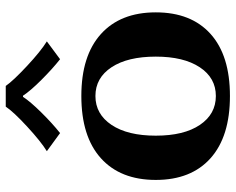

<svg xmlns="http://www.w3.org/2000/svg" viewBox="-96 -714 820 668"><g transform="rotate(-90 314.0 -380.0)"><path d="M122 -627Q156 -648 207.5 -695.5Q259 -743 277 -770H349Q367 -744 418.5 -696Q470 -648 504 -627L442 -581Q409 -607 370.5 -645.5Q332 -684 315 -710H311Q295 -685 257 -646.5Q219 -608 185 -581ZM22 -248Q22 -371 97.5 -439Q173 -507 314 -507Q454 -507 529.5 -439Q605 -371 605 -248Q605 -125 530 -57.5Q455 10 314 10Q173 10 97.5 -57.5Q22 -125 22 -248ZM451 -248Q451 -346 414 -402Q377 -458 314 -458Q251 -458 213.5 -402Q176 -346 176 -248Q176 -150 213.5 -94.5Q251 -39 314 -39Q377 -39 414 -95Q451 -151 451 -248Z"/></g></svg>

Font: Trirong
Style: Bold
Weight: 700
Designer: Katatrad Team
Foundry: CadsonDemak
Version: Version 1.001